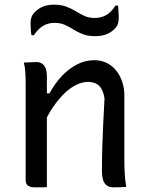

<svg xmlns="http://www.w3.org/2000/svg" viewBox="-20 -801 640 823"><path d="M521 0Q506 1 493 1.5Q480 2 465 2Q451 2 440 -4.5Q429 -11 423 -26.5Q417 -42 417 -70Q417 -122 418.5 -171.5Q420 -221 422.5 -272Q425 -323 428 -379Q423 -415 405.5 -432.5Q388 -450 358 -450Q334 -450 308.5 -438Q283 -426 258.5 -403Q234 -380 210.5 -346.5Q187 -313 167 -269L166 -401H192Q215 -443 244.5 -474.5Q274 -506 309.5 -524.5Q345 -543 384 -543Q414 -543 438 -531Q462 -519 478.5 -498Q495 -477 504 -450Q513 -423 513 -393Q513 -348 513 -302.5Q513 -257 513 -212Q513 -167 513 -121Q513 -88 514.5 -59.5Q516 -31 521 0ZM181 1Q172 2 163.5 2Q155 2 146.5 2Q138 2 129 2Q119 2 111.5 0Q104 -2 99 -6Q94 -10 92 -15.5Q90 -21 90 -29Q90 -82 90 -133Q90 -184 90 -234.5Q90 -285 90 -335.5Q90 -386 90 -437Q90 -469 88.5 -492Q87 -515 82 -533Q93 -533 102 -533.5Q111 -534 119.5 -534.5Q128 -535 137 -535Q150 -535 160 -528.5Q170 -522 175.5 -508.5Q181 -495 181 -471Q181 -392 181 -312.5Q181 -233 181 -154.5Q181 -76 181 1ZM386 -724Q414 -724 435.5 -736.5Q457 -749 475 -777H486Q487 -768 487.5 -759Q488 -750 488.5 -740.5Q489 -731 489 -722Q489 -711 485.5 -699.5Q482 -688 472 -678Q457 -662 436 -654Q415 -646 387 -646Q357 -646 335 -654.5Q313 -663 295 -674.5Q277 -686 258 -694.5Q239 -703 213 -703Q186 -703 164.5 -690Q143 -677 125 -650H115Q113 -659 112.5 -668Q112 -677 111.5 -686Q111 -695 111 -703Q111 -715 114.5 -726Q118 -737 127 -747Q142 -763 162.5 -772Q183 -781 212 -781Q242 -781 264.5 -772.5Q287 -764 305.5 -752.5Q324 -741 342.5 -732.5Q361 -724 386 -724Z"/></svg>

Font: Rec Mono Semicasual
Style: Regular
Weight: 400
Version: Version 1.085; ttfautohint (v1.8.4.7-5d5b)